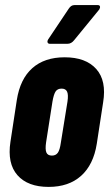

<svg xmlns="http://www.w3.org/2000/svg" viewBox="-20 -728 429 754"><path d="M171 6Q89 6 48.5 -40Q8 -86 21 -171L46 -335Q59 -418 107 -460.5Q155 -503 234 -503Q317 -503 358 -457Q399 -411 385 -326L360 -163Q347 -81 298.5 -37.5Q250 6 171 6ZM184 -117Q199 -117 207 -128Q215 -139 219 -168L245 -329Q249 -356 243.5 -368Q238 -380 222 -380Q206 -380 198.5 -369Q191 -358 186 -329L161 -169Q157 -142 162 -129.5Q167 -117 184 -117ZM176 -556Q169 -556 167 -561Q165 -566 169 -573L250 -694Q259 -708 272 -708H364Q371 -708 372.5 -703Q374 -698 370 -691L271 -570Q260 -556 245 -556Z"/></svg>

Font: Sofia Sans Extra Condensed Black
Style: Italic
Weight: 900
Italic angle: -9°
Version: Version 4.100